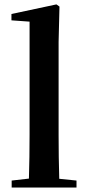

<svg xmlns="http://www.w3.org/2000/svg" viewBox="-20 -839 391 859"><path d="M245.1 -39.1 322.3 -31.2V0H32.2V-31.2L109.4 -40Q112.3 -134.8 112.3 -235.4V-742.2L31.2 -748V-776.4L232.4 -819.3L246.1 -809.6L242.2 -651.4V-235.4Q242.2 -135.7 245.1 -39.1Z"/></svg>

Font: Bpmf Zihi Serif Bold
Style: Bold
Weight: 700
Foundry: But Ko
Version: Version 1.320